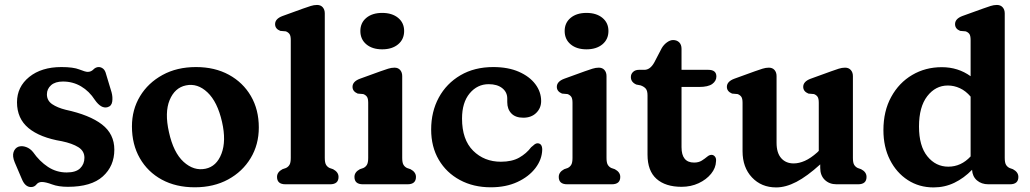

<svg xmlns="http://www.w3.org/2000/svg" viewBox="-20 -764 4272 796"><path d="M241 -426Q209 -426 191.8 -410.8Q174.5 -395.5 174.5 -373Q174.5 -347 196.2 -332.2Q218 -317.5 252 -309Q351.5 -287.5 402.8 -248Q454 -208.5 454 -143.5Q454 -75.5 406.2 -32.5Q358.5 10.5 261.5 10.5Q222.5 10.5 195.8 0.5Q169 -9.5 153.5 -9.5Q139 -9.5 130.8 1Q122.5 11.5 108.5 11.5Q84 11.5 70.5 -22L41 -91Q30.5 -116.5 36.2 -133.5Q42 -150.5 57 -156Q71.5 -160.5 88.2 -154.5Q105 -148.5 117 -133.5Q144 -95 179 -72Q214 -49 256.5 -49Q294.5 -49 312.2 -66.2Q330 -83.5 330 -110Q330 -138 304.8 -153.8Q279.5 -169.5 236.5 -178.5Q146 -193.5 98.2 -233Q50.5 -272.5 50.5 -340Q50.5 -404 101.2 -445Q152 -486 234.5 -486Q284 -486 309 -476Q334 -466 343.5 -466Q357.5 -466 367.2 -476Q377 -486 389.5 -486Q399 -486 407.5 -479.2Q416 -472.5 420 -456L442.5 -381.5Q448 -361 445.2 -342.5Q442.5 -324 425.5 -319.5Q399.5 -312.5 373.5 -349.5Q350 -386 316 -406Q282 -426 241 -426Z M792.5 -486Q870.5 -486 929 -454Q987.5 -422 1020.2 -365.8Q1053 -309.5 1053 -235.5Q1053 -164.5 1019.2 -108.5Q985.5 -52.5 925.8 -20Q866 12.5 787.5 12.5Q709.5 12.5 651 -19.2Q592.5 -51 559.8 -108Q527 -165 527 -240Q527 -309.5 560.5 -365Q594 -420.5 653.8 -453.2Q713.5 -486 792.5 -486ZM832 -64.5Q878 -74 898.2 -126.8Q918.5 -179.5 900.5 -258.5Q881.5 -342 840.2 -381Q799 -420 751 -410Q704.5 -400.5 683.2 -349Q662 -297.5 680.5 -216Q699 -131.5 741.2 -93Q783.5 -54.5 832 -64.5Z M1326.5 -708.5V-109.5Q1326.5 -89.5 1331.8 -80.8Q1337 -72 1346.5 -67.5L1361 -62.5Q1383.5 -50.5 1383.5 -30.5Q1383.5 0 1348.5 0H1163.5Q1128.5 0 1128.5 -30.5Q1128.5 -50.5 1151 -62.5L1165.5 -67.5Q1175 -72 1180.2 -80.8Q1185.5 -89.5 1185.5 -109.5V-598Q1185.5 -616 1180 -623.2Q1174.5 -630.5 1165 -634L1142 -636Q1120.5 -644.5 1120.5 -664Q1120.5 -686 1151 -697.5L1236.5 -728.5Q1255 -735 1268.2 -739.2Q1281.5 -743.5 1294.5 -743.5Q1309.5 -743.5 1318 -733.8Q1326.5 -724 1326.5 -708.5Z M1564.5 -559.5Q1523.5 -559.5 1498.8 -580.2Q1474 -601 1474 -635.5Q1474 -669.5 1498.8 -690Q1523.5 -710.5 1564.5 -710.5Q1605.5 -710.5 1630.5 -690Q1655.5 -669.5 1655.5 -635.5Q1655.5 -601 1630.5 -580.2Q1605.5 -559.5 1564.5 -559.5ZM1647.5 -448.5V-109.5Q1647.5 -89.5 1652.8 -80.8Q1658 -72 1667.5 -67.5L1682 -62.5Q1704.5 -50.5 1704.5 -30.5Q1704.5 0 1669.5 0H1484.5Q1449.5 0 1449.5 -30.5Q1449.5 -50.5 1472 -62.5L1486.5 -67.5Q1496 -72 1501.2 -80.8Q1506.5 -89.5 1506.5 -109.5V-338Q1506.5 -356 1501 -363.2Q1495.5 -370.5 1486 -374L1463 -376Q1441.5 -385 1441.5 -404Q1441.5 -426 1472 -437.5L1557.5 -468.5Q1576 -475 1589.2 -479.2Q1602.5 -483.5 1615.5 -483.5Q1630.5 -483.5 1639 -473.8Q1647.5 -464 1647.5 -448.5Z M2223.5 -345Q2223.5 -316 2203.2 -296Q2183 -276 2149.5 -276Q2117 -276 2100 -293.8Q2083 -311.5 2083 -340.5V-355.5Q2083 -382 2062.2 -398.5Q2041.5 -415 2006 -415Q1959 -415 1927.2 -377Q1895.5 -339 1895.5 -272.5Q1895.5 -185 1941.5 -139.2Q1987.5 -93.5 2056.5 -93.5Q2102.5 -93.5 2132.5 -110.5Q2162.5 -127.5 2182 -153.5Q2191.5 -162 2197 -166Q2202.5 -170 2209 -170Q2228 -169 2228 -143.5Q2227 -103 2199.8 -67.2Q2172.5 -31.5 2125 -9.5Q2077.5 12.5 2015 12.5Q1942.5 12.5 1886.5 -17.8Q1830.5 -48 1799 -101.8Q1767.5 -155.5 1767.5 -227Q1767.5 -301 1799.2 -359.5Q1831 -418 1889 -452Q1947 -486 2025 -486Q2086.5 -486 2131 -466.5Q2175.5 -447 2199.5 -415Q2223.5 -383 2223.5 -345Z M2411.5 -559.5Q2370.5 -559.5 2345.8 -580.2Q2321 -601 2321 -635.5Q2321 -669.5 2345.8 -690Q2370.5 -710.5 2411.5 -710.5Q2452.5 -710.5 2477.5 -690Q2502.5 -669.5 2502.5 -635.5Q2502.5 -601 2477.5 -580.2Q2452.5 -559.5 2411.5 -559.5ZM2494.5 -448.5V-109.5Q2494.5 -89.5 2499.8 -80.8Q2505 -72 2514.5 -67.5L2529 -62.5Q2551.5 -50.5 2551.5 -30.5Q2551.5 0 2516.5 0H2331.5Q2296.5 0 2296.5 -30.5Q2296.5 -50.5 2319 -62.5L2333.5 -67.5Q2343 -72 2348.2 -80.8Q2353.5 -89.5 2353.5 -109.5V-338Q2353.5 -356 2348 -363.2Q2342.5 -370.5 2333 -374L2310 -376Q2288.5 -385 2288.5 -404Q2288.5 -426 2319 -437.5L2404.5 -468.5Q2423 -475 2436.2 -479.2Q2449.5 -483.5 2462.5 -483.5Q2477.5 -483.5 2486 -473.8Q2494.5 -464 2494.5 -448.5Z M2636 -410 2618 -413.5Q2595.5 -423.5 2595.5 -444.5Q2595.5 -457.5 2604.8 -466Q2614 -474.5 2629 -474.5H2651.5Q2675.5 -474.5 2692.5 -505L2723.5 -564.5Q2732 -579 2745.2 -588.5Q2758.5 -598 2770.5 -598Q2786 -598 2795.8 -588.5Q2805.5 -579 2805.5 -561.5V-474.5H2916.5Q2950 -474.5 2950 -447Q2950 -428.5 2933 -416Q2916 -403.5 2878.5 -403.5H2805.5V-154Q2805.5 -90 2857.5 -90Q2876.5 -90 2889.5 -98.2Q2902.5 -106.5 2912 -114.5Q2921.5 -122.5 2931 -122Q2939 -121.5 2944.5 -114.2Q2950 -107 2948.5 -95Q2947.5 -67.5 2928 -43.5Q2908.5 -19.5 2876.5 -4.5Q2844.5 10.5 2805.5 10.5Q2739 10.5 2701.8 -22.5Q2664.5 -55.5 2664.5 -123V-368.5Q2664.5 -388 2657.2 -396.5Q2650 -405 2636 -410Z M3058.5 -137V-338Q3058.5 -356 3053 -363.2Q3047.5 -370.5 3038 -374L3015 -376Q2993.5 -385 2993.5 -404Q2993.5 -426 3024 -437.5L3109.5 -468.5Q3128 -475 3141.2 -479.2Q3154.5 -483.5 3167.5 -483.5Q3182.5 -483.5 3191 -473.8Q3199.5 -464 3199.5 -448.5V-172Q3199.5 -130 3218.8 -108.2Q3238 -86.5 3270.5 -86.5Q3292.5 -86.5 3316.8 -97.2Q3341 -108 3368 -132L3374.5 -138.5V-338Q3374.5 -356 3369.2 -363.2Q3364 -370.5 3354.5 -374L3331.5 -376Q3310 -385 3310 -404Q3310 -426 3340.5 -437.5L3426 -468.5Q3444 -475 3457.2 -479.2Q3470.5 -483.5 3483.5 -483.5Q3498.5 -483.5 3507.2 -473.8Q3516 -464 3516 -448.5V-109.5Q3516 -89.5 3521.2 -80.8Q3526.5 -72 3536 -67.5L3550 -62.5Q3572.5 -51 3572.5 -30.5Q3572.5 0 3537.5 0H3448Q3418.5 0 3399.5 -18.2Q3380.5 -36.5 3380.5 -68V-82.5Q3326 -33 3281.8 -10Q3237.5 13 3198 13Q3136.5 13 3097.5 -28.5Q3058.5 -70 3058.5 -137Z M3642.5 -224.5Q3642.5 -303.5 3674.8 -362.2Q3707 -421 3761.8 -453.2Q3816.5 -485.5 3884.5 -485.5Q3952 -485.5 4004 -448V-598Q4004 -616 3998.8 -623.2Q3993.5 -630.5 3983.5 -634L3960.5 -636Q3939.5 -644.5 3939.5 -664Q3939.5 -686 3969.5 -697.5L4055.5 -728.5Q4073.5 -735 4086.8 -739.2Q4100 -743.5 4113 -743.5Q4128 -743.5 4136.8 -733.8Q4145.5 -724 4145.5 -708.5V-109.5Q4145.5 -89.5 4150.8 -80.8Q4156 -72 4165.5 -67.5L4179.5 -62.5Q4202 -50.5 4202 -30.5Q4202 0 4167 0H4077.5Q4049 0 4030.2 -16.2Q4011.5 -32.5 4010 -60Q3976.5 -25.5 3936.5 -6.2Q3896.5 13 3850.5 13Q3790.5 13 3743.5 -17.5Q3696.5 -48 3669.5 -101.5Q3642.5 -155 3642.5 -224.5ZM3790 -239.5Q3790 -158.5 3824.8 -115.8Q3859.5 -73 3911.5 -73Q3964.5 -73 4004 -115.5V-363.5Q3984 -387 3959.8 -398.2Q3935.5 -409.5 3909.5 -409.5Q3858.5 -409.5 3824.2 -365.2Q3790 -321 3790 -239.5Z"/></svg>

Font: Fraunces 9pt SuperSoft SemiBold
Style: Regular
Weight: 600
Version: Version 1.000;[0bf87f6ff]